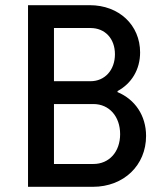

<svg xmlns="http://www.w3.org/2000/svg" viewBox="-20 -720 640 740"><path d="M88 0H338C457 0 543 -83 543 -196C543 -275 500 -337 433 -365V-369C487 -398 520 -452 520 -518C520 -623 439 -700 326 -700H88ZM188 -407V-612H329C385 -612 423 -571 423 -511C423 -450 384 -407 329 -407ZM188 -88V-319H340C401 -319 443 -271 443 -203C443 -135 401 -88 340 -88Z"/></svg>

Font: CommitMono
Style: 500Regular
Weight: 500
Monospace: yes
Designer: Eigil Nikolajsen
Foundry: Eigil Nikolajsen
Version: Version 1.143